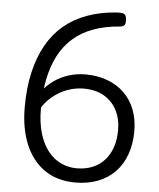

<svg xmlns="http://www.w3.org/2000/svg" viewBox="-62 -1003 888 1075"><g transform="rotate(5 381.5 -465.5)"><path d="M402 19Q299 19 228 -30.5Q157 -80 120 -169Q83 -258 83 -377Q83 -486 103.5 -574Q124 -662 162 -729Q200 -796 255.5 -842.5Q311 -889 383 -915.5Q455 -942 542 -949Q580 -952 591.5 -945.5Q603 -939 605 -918Q607 -895 601 -885Q595 -875 576 -873Q492 -867 426 -842.5Q360 -818 312.5 -776Q265 -734 234.5 -675Q204 -616 189 -541.5Q174 -467 174 -377Q174 -298 191.5 -239Q209 -180 240 -140.5Q271 -101 312.5 -81Q354 -61 402 -61Q452 -61 491.5 -77.5Q531 -94 558.5 -124.5Q586 -155 600.5 -198Q615 -241 615 -294Q615 -359 589 -407.5Q563 -456 516 -482.5Q469 -509 405 -509Q370 -509 337.5 -500.5Q305 -492 277 -477Q249 -462 225 -441.5Q201 -421 183 -396Q165 -371 153 -343L124 -391Q138 -435 165 -471Q192 -507 229 -533.5Q266 -560 311.5 -574.5Q357 -589 406 -589Q475 -589 530.5 -568Q586 -547 625 -509Q664 -471 685 -417Q706 -363 706 -296Q706 -224 685 -165.5Q664 -107 624.5 -66Q585 -25 528.5 -3Q472 19 402 19Z"/></g></svg>

Font: Playwrite US Modern
Style: Regular
Weight: 400
Designer: Veronika Burian, José Scaglione
Foundry: TypeTogether
Version: Version 1.002